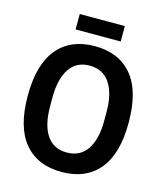

<svg xmlns="http://www.w3.org/2000/svg" viewBox="-117 -865 820 963"><g transform="rotate(15 293.5 -383.5)"><path d="M177 -778H411V-698H177ZM555 -315Q555 -152 486.5 -70.5Q418 11 293 11Q168 11 99.5 -70.5Q31 -152 31 -315Q31 -478 99.5 -560Q168 -642 293 -642Q418 -642 486.5 -560.5Q555 -479 555 -315ZM153 -338V-292Q153 -196 188.5 -143Q224 -90 293 -90Q362 -90 398 -143Q434 -196 434 -292V-338Q434 -434 398 -487.5Q362 -541 293 -541Q224 -541 188.5 -487.5Q153 -434 153 -338Z"/></g></svg>

Font: Pragati Narrow
Style: Bold
Weight: 700
Designer: Hector Gatti, Marcela Romero, Pablo Cosgaya and Nicolas Silva
Foundry: Omnibus-Type
Version: Version 1.010; ttfautohint (v1.3)